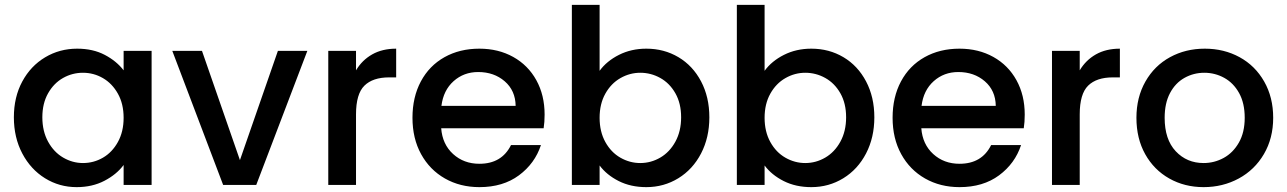

<svg xmlns="http://www.w3.org/2000/svg" viewBox="-20 -760 5290 789"><path d="M297 -560Q362 -560 410.5 -534.5Q459 -509 488 -471V-551H603V0H488V-82Q459 -43 409 -17Q359 9 295 9Q224 9 165 -27.5Q106 -64 71.5 -129.5Q37 -195 37 -278Q37 -361 71.5 -425Q106 -489 165.5 -524.5Q225 -560 297 -560ZM321 -461Q277 -461 239 -439.5Q201 -418 177.5 -376.5Q154 -335 154 -278Q154 -221 177.5 -178Q201 -135 239.5 -112.5Q278 -90 321 -90Q365 -90 403 -112Q441 -134 464.5 -176.5Q488 -219 488 -276Q488 -333 464.5 -375Q441 -417 403 -439Q365 -461 321 -461Z M966 -102 1122 -551H1243L1033 0H897L688 -551H810Z M1443 -471Q1468 -513 1509.5 -536.5Q1551 -560 1608 -560V-442H1579Q1512 -442 1477.5 -408Q1443 -374 1443 -290V0H1329V-551H1443Z M2214 -233H1793Q1798 -167 1842 -127Q1886 -87 1950 -87Q2042 -87 2080 -164H2203Q2178 -88 2112.5 -39.5Q2047 9 1950 9Q1871 9 1808.5 -26.5Q1746 -62 1710.5 -126.5Q1675 -191 1675 -276Q1675 -361 1709.5 -425.5Q1744 -490 1806.5 -525Q1869 -560 1950 -560Q2028 -560 2089 -526Q2150 -492 2184 -430.5Q2218 -369 2218 -289Q2218 -258 2214 -233ZM2099 -325Q2098 -388 2054 -426Q2010 -464 1945 -464Q1886 -464 1844 -426.5Q1802 -389 1794 -325Z M2444 -469Q2473 -509 2523.5 -534.5Q2574 -560 2636 -560Q2709 -560 2768 -525Q2827 -490 2861 -425.5Q2895 -361 2895 -278Q2895 -195 2861 -129.5Q2827 -64 2767.5 -27.5Q2708 9 2636 9Q2572 9 2522.5 -16Q2473 -41 2444 -80V0H2330V-740H2444ZM2611 -461Q2568 -461 2529.5 -439Q2491 -417 2467.5 -375Q2444 -333 2444 -276Q2444 -219 2467.5 -176.5Q2491 -134 2529.5 -112Q2568 -90 2611 -90Q2655 -90 2693.5 -112.5Q2732 -135 2755.5 -178Q2779 -221 2779 -278Q2779 -335 2755.5 -376.5Q2732 -418 2693.5 -439.5Q2655 -461 2611 -461Z M3122 -469Q3151 -509 3201.5 -534.5Q3252 -560 3314 -560Q3387 -560 3446 -525Q3505 -490 3539 -425.5Q3573 -361 3573 -278Q3573 -195 3539 -129.5Q3505 -64 3445.5 -27.5Q3386 9 3314 9Q3250 9 3200.5 -16Q3151 -41 3122 -80V0H3008V-740H3122ZM3289 -461Q3246 -461 3207.5 -439Q3169 -417 3145.5 -375Q3122 -333 3122 -276Q3122 -219 3145.5 -176.5Q3169 -134 3207.5 -112Q3246 -90 3289 -90Q3333 -90 3371.5 -112.5Q3410 -135 3433.5 -178Q3457 -221 3457 -278Q3457 -335 3433.5 -376.5Q3410 -418 3371.5 -439.5Q3333 -461 3289 -461Z M4187 -233H3766Q3771 -167 3815 -127Q3859 -87 3923 -87Q4015 -87 4053 -164H4176Q4151 -88 4085.5 -39.5Q4020 9 3923 9Q3844 9 3781.5 -26.5Q3719 -62 3683.5 -126.5Q3648 -191 3648 -276Q3648 -361 3682.5 -425.5Q3717 -490 3779.5 -525Q3842 -560 3923 -560Q4001 -560 4062 -526Q4123 -492 4157 -430.5Q4191 -369 4191 -289Q4191 -258 4187 -233ZM4072 -325Q4071 -388 4027 -426Q3983 -464 3918 -464Q3859 -464 3817 -426.5Q3775 -389 3767 -325Z M4417 -471Q4442 -513 4483.5 -536.5Q4525 -560 4582 -560V-442H4553Q4486 -442 4451.5 -408Q4417 -374 4417 -290V0H4303V-551H4417Z M4650 -276Q4650 -360 4687 -425Q4724 -490 4788 -525Q4852 -560 4931 -560Q5010 -560 5074 -525Q5138 -490 5175 -425Q5212 -360 5212 -276Q5212 -192 5174 -127Q5136 -62 5070.5 -26.5Q5005 9 4926 9Q4848 9 4785 -26.5Q4722 -62 4686 -126.5Q4650 -191 4650 -276ZM5095 -276Q5095 -336 5072 -377.5Q5049 -419 5011 -440Q4973 -461 4929 -461Q4885 -461 4847.5 -440Q4810 -419 4788 -377.5Q4766 -336 4766 -276Q4766 -187 4811.5 -138.5Q4857 -90 4926 -90Q4970 -90 5008.5 -111Q5047 -132 5071 -174Q5095 -216 5095 -276Z"/></svg>

Font: Poppins-tnum Medium
Style: Regular
Weight: 500
Designer: Ninad Kale (Devanagari), Jonny Pinhorn (Latin)
Foundry: Indian Type Foundry
Version: Version 4.004